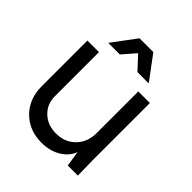

<svg xmlns="http://www.w3.org/2000/svg" viewBox="-196 -808 939 939"><g transform="rotate(45 274.0 -338.0)"><path d="M246.1 12.2Q160.6 12.2 106.2 -42.5Q51.8 -97.2 51.8 -184.1V-500H131.8V-195.8Q131.8 -140.6 169.2 -105.2Q206.5 -69.8 264.2 -69.8Q325.7 -69.8 364.7 -109.6Q403.8 -149.4 403.8 -211.9V-500H483.9V-100.1L485.8 0H416L403.8 -80.1Q387.2 -37.6 345 -12.7Q302.7 12.2 246.1 12.2ZM131.8 -564 224.1 -688H319.8L412.1 -564H334L271 -631.8L211.9 -564Z"/></g></svg>

Font: Apfel Grotezk
Style: Regular
Weight: 400
Designer: Luigi Gorlero
Foundry: © 2023, Luigi Gorlero & Collletttivo
Version: Version 2.000;Glyphs 3.2 (3217)